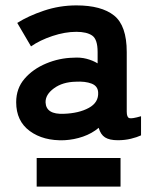

<svg xmlns="http://www.w3.org/2000/svg" viewBox="-20 -806 574 712"><path d="M219 -286Q141 -283 90.5 -320Q40 -357 40 -427Q40 -478 71 -514Q102 -550 151 -570.5Q200 -591 252 -592Q278 -594 301 -588Q324 -582 342 -571V-613Q342 -660 322 -674Q302 -688 263 -688Q221 -688 174.5 -672.5Q128 -657 95 -634L44 -721Q85 -747 143 -766.5Q201 -786 263 -786Q356 -786 403 -748.5Q450 -711 450 -613V-392Q450 -371 459.5 -368Q469 -365 503 -375V-304Q488 -297 465.5 -291.5Q443 -286 417 -286Q386 -286 369.5 -296.5Q353 -307 346 -332Q321 -311 288 -299.5Q255 -288 219 -286ZM217 -384Q273 -386 309.5 -406Q346 -426 344 -463Q343 -487 319.5 -496Q296 -505 261 -503Q212 -502 180 -478.5Q148 -455 149 -426Q151 -381 217 -384ZM116 -114V-220H427V-114Z"/></svg>

Font: Zen Kaku Gothic Antique
Style: Bold
Weight: 700
Designer: Yoshimichi Ohira
Foundry: Positype
Version: Version 1.001